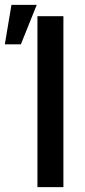

<svg xmlns="http://www.w3.org/2000/svg" viewBox="-21 -774 353 794"><path d="M241.2 0H133.8V-707H241.2ZM26.4 -753.9H130.9L65.4 -590.8H-1Z"/></svg>

Font: Pretendard Std Medium
Style: Regular
Weight: 500
Designer: Base glyphs from Inter by Rasmus Andersson; Hangeul glyphs from Noto Sans CJK(Source Han Sans) by Jang Soo-young and Kan
Foundry: Kil Hyung-jin
Version: Version 1.309